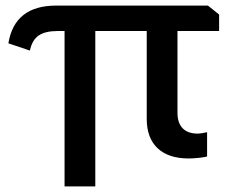

<svg xmlns="http://www.w3.org/2000/svg" viewBox="-20 -560 829 687"><path d="M211 -449H186Q142 -449 118.5 -433Q95 -417 87 -379L10 -405Q32 -540 181 -540H724L764 -508V-449H615V-157Q615 -120 633.5 -101Q652 -82 687 -82Q693 -82 703 -83.5Q713 -85 721 -87V0Q710 3 690 5Q670 7 655 7Q583 7 544 -29.5Q505 -66 505 -135V-449H321V107H211Z"/></svg>

Font: Encode Sans Normal
Style: Medium
Weight: 500
Designer: Pablo Impallari, Andres Torresi
Foundry: Pablo Impallari, Andres Torresi
Version: Version 1.000; ttfautohint (v1.00) -l 8 -r 50 -G 200 -x 14 -